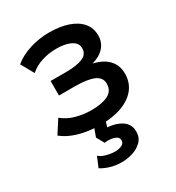

<svg xmlns="http://www.w3.org/2000/svg" viewBox="-177 -619 870 951"><g transform="rotate(-30 258.0 -143.5)"><path d="M243.5 12Q202 12 163.5 5.8Q125 -0.5 91 -13.8Q57 -27 29.5 -49L77.5 -123.5Q109 -97 152 -85.2Q195 -73.5 239.5 -73.5Q300 -73.5 335 -91.2Q370 -109 370 -150Q370 -186 333.2 -201.5Q296.5 -217 226.5 -217H135.5V-300H223.5Q285.5 -300 319 -314.2Q352.5 -328.5 352.5 -363Q352.5 -383.5 338.2 -397Q324 -410.5 298.2 -417.5Q272.5 -424.5 238 -424.5Q195.5 -424.5 156 -412Q116.5 -399.5 87 -373.5L46 -447Q84 -478.5 138 -495.2Q192 -512 247 -512Q311 -512 357 -496Q403 -480 428 -450Q453 -420 453 -377.5Q453 -339.5 428.8 -311.5Q404.5 -283.5 358.5 -271Q414.5 -258.5 443.8 -227Q473 -195.5 473 -148Q473 -98 444.8 -62.2Q416.5 -26.5 364.8 -7.2Q313 12 243.5 12ZM241.5 225Q207 225 177.2 216.2Q147.5 207.5 125 193L149.5 135Q162 148 188.5 155.2Q215 162.5 238 162.5Q259 162.5 276 155Q293 147.5 293 129.5Q293 110 268.2 102.2Q243.5 94.5 214.5 99L190 55L217.5 -20H281.5L263.5 39Q314.5 43 346.2 65.2Q378 87.5 378 128.5Q378 163 356.2 184.5Q334.5 206 303 215.5Q271.5 225 241.5 225Z"/></g></svg>

Font: Geologica Cursive
Style: Regular
Weight: 400
Designer: Sindre Bremnes, Frode Helland
Foundry: Monokrom Skriftforlag AS
Version: Version 1.010;gftools[0.9.28]